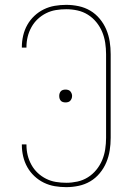

<svg xmlns="http://www.w3.org/2000/svg" viewBox="-20 -763 540 791"><path d="M253 8Q229 8 205.5 4Q182 0 160.5 -10.5Q139 -21 121.5 -37.5Q104 -54 92.5 -74.5Q81 -95 75.5 -118.5Q70 -142 70 -165Q70 -166 70 -166.5Q70 -167 70 -168H89Q89 -167 89 -166.5Q89 -166 89 -166Q89 -144 94 -123.5Q99 -103 109.5 -84Q120 -65 135.5 -50.5Q151 -36 170 -26.5Q189 -17 210 -13.5Q231 -10 253 -10Q276 -10 299 -15Q322 -20 342 -32.5Q362 -45 377 -63.5Q392 -82 401 -103.5Q410 -125 413.5 -148.5Q417 -172 417 -195V-540Q417 -563 413.5 -586.5Q410 -610 401 -631.5Q392 -653 377 -671.5Q362 -690 342 -702.5Q322 -715 299 -720Q276 -725 253 -725Q231 -725 210 -721.5Q189 -718 170 -708.5Q151 -699 135.5 -684.5Q120 -670 109.5 -651Q99 -632 94 -611.5Q89 -591 89 -569Q89 -569 89 -568.5Q89 -568 89 -567H70Q70 -568 70 -568.5Q70 -569 70 -570Q70 -593 75.5 -616.5Q81 -640 92.5 -660.5Q104 -681 121.5 -697.5Q139 -714 160.5 -724.5Q182 -735 205.5 -739Q229 -743 253 -743Q279 -743 304.5 -737.5Q330 -732 352 -719Q374 -706 391 -685.5Q408 -665 418 -641Q428 -617 432 -591.5Q436 -566 436 -540V-195Q436 -169 432 -143.5Q428 -118 418 -94Q408 -70 391 -49.5Q374 -29 352 -16Q330 -3 304.5 2.5Q279 8 253 8ZM250 -341Q245 -341 239.5 -342.5Q234 -344 230.5 -348Q227 -352 225.5 -357Q224 -362 224 -368Q224 -373 225.5 -378Q227 -383 230.5 -387Q234 -391 239.5 -392.5Q245 -394 250 -394Q255 -394 260.5 -392.5Q266 -391 269.5 -387Q273 -383 275 -378Q277 -373 277 -368Q277 -362 275 -357Q273 -352 269.5 -348Q266 -344 260.5 -342.5Q255 -341 250 -341Z"/></svg>

Font: Zed Mono Thin
Style: Regular
Weight: 100
Monospace: yes
Designer: Belleve Invis
Foundry: Belleve Invis
Version: Version 1.0.0; ttfautohint (v1.8.4)